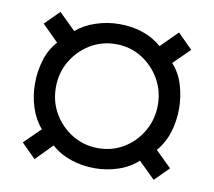

<svg xmlns="http://www.w3.org/2000/svg" viewBox="-63 -663 725 651"><g transform="rotate(10 300.0 -338.0)"><path d="M95 -84 46 -133 102 -188Q77 -217 64.5 -256Q52 -295 52 -337Q52 -379 64 -418.5Q76 -458 102 -486L46 -542L95 -591L152 -535Q180 -559 219.5 -572Q259 -585 300 -585Q388 -585 446 -535L503 -592L554 -541L498 -486Q524 -458 536 -418.5Q548 -379 548 -337Q548 -295 536 -256Q524 -217 498 -187L553 -133L505 -85L448 -141Q420 -115 381 -102Q342 -89 300 -89Q258 -89 219 -102Q180 -115 151 -141ZM300 -158Q349 -158 388.5 -182Q428 -206 451.5 -247Q475 -288 475 -337Q475 -386 451.5 -426.5Q428 -467 388.5 -491.5Q349 -516 300 -516Q251 -516 211 -491.5Q171 -467 147.5 -426.5Q124 -386 124 -337Q124 -287 148 -246.5Q172 -206 212 -182Q252 -158 300 -158Z"/></g></svg>

Font: Chivo Mono
Style: Regular
Weight: 400
Monospace: yes
Designer: Hector Gatti
Foundry: Omnibus-Type
Version: Version 1.008; ttfautohint (v1.8.4.7-5d5b)